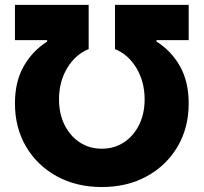

<svg xmlns="http://www.w3.org/2000/svg" viewBox="-20 -747 824 777"><path d="M40.5 -328.8Q40.5 -416.2 75.6 -478.3Q110.8 -540.5 170.8 -578.8V-584.5H40.5V-727.3H338.8V-548.3Q285.5 -527 252.1 -471.8Q218.8 -416.5 218.8 -344.8Q218.8 -287.3 240.9 -242.2Q263.1 -197.1 302.2 -171.2Q341.3 -145.2 392 -145.2Q442.8 -145.2 481.9 -171.2Q521 -197.1 543.1 -242.2Q565.3 -287.3 565.3 -344.8Q565.3 -416.5 532 -471.8Q498.6 -527 445.3 -548.3V-727.3H743.6V-584.5H613.3V-578.8Q673.7 -540.8 708.6 -478.5Q743.6 -416.2 743.6 -328.8Q743.6 -229.8 698.5 -153.4Q653.4 -77.1 574.2 -33.6Q495 9.9 392 9.9Q289.4 9.9 210 -33.6Q130.7 -77.1 85.6 -153.4Q40.5 -229.8 40.5 -328.8Z"/></svg>

Font: Inter UI Extra Bold
Style: Regular
Weight: 800
Designer: Rasmus Andersson
Foundry: rsms
Version: 3.2;8d6f07862